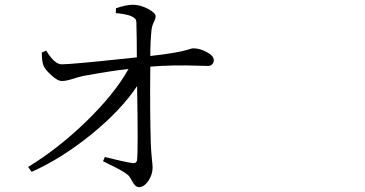

<svg xmlns="http://www.w3.org/2000/svg" viewBox="-20 -772 1540 809"><path d="M565.4 16.6Q549.8 16.6 536.1 -9.8Q527.3 -27.3 519.5 -34.2Q499 -51.8 441.4 -79.1Q422.9 -87.9 414.1 -92.8L421.9 -110.4Q503.9 -89.8 537.1 -85Q555.7 -82 557.6 -98.6Q562.5 -145.5 557.6 -409.2Q490.2 -307.6 365.2 -206.1Q240.2 -104.5 113.3 -47.9L98.6 -68.4Q225.6 -146.5 340.8 -257.8Q462.9 -376 521.5 -481.4Q456.1 -474.6 342.8 -454.1Q335 -453.1 331.1 -452.1Q312.5 -448.2 286.1 -439.5Q257.8 -430.7 242.2 -430.7Q223.6 -429.7 196.3 -455.1Q170.9 -477.5 163.1 -496.1Q156.2 -513.7 156.2 -550.8L174.8 -558.6Q210 -500 241.2 -501Q290 -502 490.2 -523.4Q536.1 -528.3 556.6 -530.3Q556.6 -606.4 554.7 -674.8Q554.7 -687.5 549.3 -693.4Q543.9 -699.2 530.3 -705.1Q509.8 -712.9 467.8 -716.8L468.8 -737.3Q512.7 -752 540 -752Q570.3 -752 604.5 -734.4Q635.7 -716.8 635.7 -704.1Q635.7 -693.4 628.9 -680.7Q620.1 -663.1 618.2 -643.6Q613.3 -596.7 613.3 -536.1Q730.5 -548.8 780.3 -565.4Q789.1 -568.4 793.9 -568.4Q822.3 -568.4 850.6 -552.7Q880.9 -537.1 880.9 -518.6Q880.9 -507.8 874 -501Q867.2 -494.1 856.4 -494.1Q845.7 -494.1 818.4 -495.1Q707 -499 613.3 -491.2Q611.3 -315.4 615.2 -172.9Q616.2 -138.7 620.1 -100.6Q623 -77.1 623 -66.4Q623 -36.1 605 -9.8Q586.9 16.6 565.4 16.6Z"/></svg>

Font: Bpmf Zihi Box R
Style: R
Weight: 400
Foundry: But Ko
Version: Version 1.320